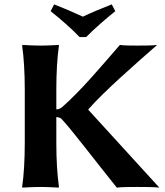

<svg xmlns="http://www.w3.org/2000/svg" viewBox="-20 -853 752 876"><path d="M93 -445V-200C93 -125 89 -54 81 0L82 3C82 3 130 0 165 0C199 0 247 3 247 3L249 0C241 -57 237 -125 237 -200V-319C240 -319 253 -317 259 -312C300 -271 423 -108 513 3C530 0 588 0 605 0C624 0 688 0 707 3L383 -352V-354C451 -433 609 -571 697 -648C681 -645 621 -645 606 -645C593 -645 540 -645 527 -648C438 -546 350 -440 262 -363C254 -356 242 -354 238 -354H237V-445C237 -520 241 -592 249 -645L248 -648C248 -648 200 -645 165 -645C131 -645 83 -648 83 -648L81 -645C89 -588 93 -520 93 -445ZM211 -802C256 -766 304 -725 343 -684H373C412 -723 461 -766 506 -802L490 -833C444 -815 400 -797 358 -777C315 -797 273 -815 227 -833Z"/></svg>

Font: Libertinus Sans
Style: Bold
Weight: 700
Designer: Philipp H. Poll, Khaled Hosny
Foundry: Caleb Maclennan
Version: Version 7.050;RELEASE